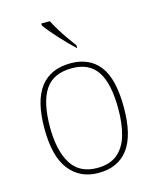

<svg xmlns="http://www.w3.org/2000/svg" viewBox="-116 -846 763 936"><g transform="rotate(-15 265.5 -378.0)"><path d="M265 10Q172 10 118.5 -58Q65 -126 65 -267Q65 -407 117 -474.5Q169 -542 270 -542Q365 -542 415.5 -476.5Q466 -411 466 -267Q466 -126 415 -58Q364 10 265 10ZM265 -15Q329 -15 367 -46.5Q405 -78 421.5 -134.5Q438 -191 438 -267Q438 -395 397.5 -456Q357 -517 270 -517Q176 -517 134.5 -454.5Q93 -392 93 -267Q93 -148 134.5 -81.5Q176 -15 265 -15ZM319 -606Q304 -620 284.5 -639.5Q265 -659 245 -681Q225 -703 208.5 -723Q192 -743 183 -756V-766H226Q237 -744 253.5 -717Q270 -690 288.5 -664Q307 -638 321 -619V-606Z"/></g></svg>

Font: Noto Serif Gujarati Thin
Style: Regular
Weight: 250
Version: Version 2.102